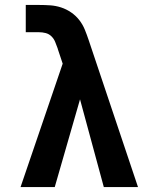

<svg xmlns="http://www.w3.org/2000/svg" viewBox="-20 -755 640 775"><path d="M63 0 233 -498 213 -558V-559Q208 -572 203 -585Q198 -598 188 -608Q178 -618 164.5 -621.5Q151 -625 137 -625H84V-735H137Q160 -735 182.5 -733.5Q205 -732 226.5 -725Q248 -718 267 -705Q286 -692 300 -674Q314 -656 322.5 -635Q331 -614 338 -593L537 0H399L303 -354L201 0Z"/></svg>

Font: Iosevka Aile Extrabold
Style: Regular
Weight: 800
Designer: Belleve Invis
Foundry: Belleve Invis
Version: Version 27.3.5; ttfautohint (v1.8.4)